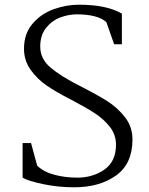

<svg xmlns="http://www.w3.org/2000/svg" viewBox="-20 -785 635 816"><path d="M76 -30V-177H112L138 -81Q166 -54 212 -42Q258 -30 308 -30Q375 -30 424 -64.5Q473 -99 473 -170Q473 -212 447.5 -245Q422 -278 384 -303Q346 -328 281 -362Q220 -393 179 -421Q138 -449 110 -488.5Q82 -528 82 -578Q82 -642 118.5 -684.5Q155 -727 208.5 -746Q262 -765 315 -765Q434 -765 498 -727V-597H465L432 -691Q395 -724 306 -724Q271 -724 235.5 -710.5Q200 -697 175.5 -666Q151 -635 151 -587Q151 -535 194.5 -498Q238 -461 319 -420Q394 -382 437 -354.5Q480 -327 511.5 -286.5Q543 -246 543 -192Q543 -89 473 -39Q403 11 295 11Q227 11 163 -2.5Q99 -16 76 -30Z"/></svg>

Font: Martel Light
Style: Regular
Weight: 300
Designer: Dan Reynolds
Foundry: Dan Reynolds
Version: Version 1.001; ttfautohint (v1.1) -l 5 -r 5 -G 72 -x 0 -D la